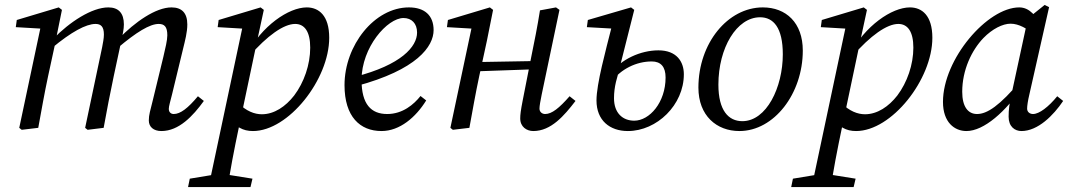

<svg xmlns="http://www.w3.org/2000/svg" viewBox="-20 -518 4336 778"><path d="M68 8 135 0C148 -71 160 -140 175 -210L206 -353V-355L231 -478L218 -488L48 -437L44 -408L164 -401L146 -415L58 0L68 8ZM335 8 400 0C413 -71 426 -140 441 -210L471 -350L473 -358C477 -379 482 -400 482 -419C482 -465 460 -488 419 -488C352 -488 262 -429 195 -360H190V-323C269 -389 329 -421 367 -421C389 -421 401 -410 401 -378C401 -362 397 -344 394 -327L325 0L335 8ZM634 13C705 13 762 -48 806 -109L782 -128C742 -80 711 -56 684 -56C673 -56 664 -63 664 -77C664 -87 670 -107 677 -135L722 -321C730 -354 739 -387 739 -419C739 -465 717 -488 675 -488C611 -488 527 -429 461 -361H456V-323C533 -388 587 -421 623 -421C646 -421 658 -410 658 -375C658 -355 650 -322 642 -288L599 -111C589 -70 583 -53 583 -30C583 -4 602 13 634 13Z M742 240H995L1003 206L884 187H864L749 206L742 240ZM825 240H903C913 172 925 106 952 -22L956 -40L1018 -334L1019 -339L1049 -478L1036 -488L866 -437L862 -408L981 -401L964 -415L825 240ZM1005 13C1149 13 1314 -196 1314 -365C1314 -455 1272 -488 1223 -488C1150 -488 1041 -414 979 -296H974L990 -290C1063 -374 1130 -421 1176 -421C1214 -421 1237 -390 1237 -325C1237 -256 1212 -184 1172 -131C1137 -86 1091 -55 1041 -55C1012 -55 978 -67 945 -101L903 -45C936 -3 964 13 1005 13Z M1526 13C1600 13 1665 -43 1707 -111L1684 -129C1657 -95 1612 -56 1549 -56C1484 -56 1445 -95 1445 -194C1445 -327 1550 -445 1615 -445C1648 -445 1670 -423 1670 -386C1670 -329 1606 -255 1419 -207L1423 -169C1670 -235 1737 -330 1737 -396C1737 -455 1701 -488 1637 -488C1497 -488 1376 -334 1376 -173C1376 -45 1439 13 1526 13Z M1815 8 1882 0C1895 -71 1907 -140 1922 -210L1953 -353L1978 -478L1965 -488L1795 -437L1791 -408L1911 -401L1893 -415L1805 0L1815 8ZM1883 -228 2167 -238V-271L1883 -266V-228ZM2141 13C2213 13 2266 -49 2312 -109L2288 -128C2246 -80 2216 -56 2189 -56C2177 -56 2166 -64 2166 -78C2166 -89 2170 -110 2175 -135L2247 -478L2233 -488L2168 -476C2158 -412 2145 -347 2132 -284L2098 -111C2090 -70 2088 -53 2088 -38C2088 -4 2114 13 2141 13Z M2524 13C2642 13 2751 -93 2751 -217C2751 -268 2722 -314 2648 -314C2576 -314 2496 -278 2454 -220H2443L2458 -187C2496 -238 2558 -269 2621 -269C2658 -269 2677 -247 2677 -204C2677 -103 2612 -29 2550 -29C2503 -29 2468 -60 2468 -120C2468 -167 2480 -205 2495 -251V-260L2550 -478L2537 -488L2362 -437L2358 -408L2482 -401L2460 -415C2434 -312 2397 -178 2397 -111C2397 -30 2451 13 2524 13Z M2976 13C3117 13 3233 -139 3233 -313C3233 -426 3165 -488 3071 -488C2929 -488 2810 -343 2810 -163C2810 -49 2884 13 2976 13ZM2988 -27C2932 -27 2891 -70 2891 -175C2891 -324 2965 -448 3060 -448C3114 -448 3152 -406 3152 -298C3152 -164 3086 -27 2988 -27Z M3186 240H3439L3447 206L3328 187H3308L3193 206L3186 240ZM3269 240H3347C3357 172 3369 106 3396 -22L3400 -40L3462 -334L3463 -339L3493 -478L3480 -488L3310 -437L3306 -408L3425 -401L3408 -415L3269 240ZM3449 13C3593 13 3758 -196 3758 -365C3758 -455 3716 -488 3667 -488C3594 -488 3485 -414 3423 -296H3418L3434 -290C3507 -374 3574 -421 3620 -421C3658 -421 3681 -390 3681 -325C3681 -256 3656 -184 3616 -131C3581 -86 3535 -55 3485 -55C3456 -55 3422 -67 3389 -101L3347 -45C3380 -3 3408 13 3449 13Z M3896 13C3967 13 4056 -66 4126 -170H4129L4117 -192C4030 -89 3980 -56 3939 -56C3903 -56 3879 -85 3879 -146C3879 -234 3917 -314 3965 -364C4001 -401 4043 -422 4075 -422C4109 -422 4143 -401 4168 -380L4205 -406C4179 -452 4153 -488 4110 -488C3981 -488 3801 -279 3801 -105C3801 -22 3848 13 3896 13ZM4119 13C4186 13 4249 -51 4288 -109L4264 -128C4229 -85 4191 -56 4166 -56C4153 -56 4142 -64 4142 -78C4142 -89 4145 -110 4151 -135L4231 -489L4213 -498L4152 -449L4145 -443L4078 -133L4077 -128C4070 -95 4067 -74 4067 -45C4067 -5 4092 13 4119 13Z"/></svg>

Font: Source Serif 4 Variable
Style: Italic
Weight: 400
Italic angle: -12°
Designer: Frank Grießhammer
Foundry: Adobe Systems Incorporated
Version: Version 4.004;hotconv 1.0.116;makeotfexe 2.5.65601